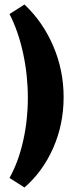

<svg xmlns="http://www.w3.org/2000/svg" viewBox="-20 -708 329 848"><path d="M103 -276Q103 -376 82 -473Q61 -570 22 -646L88 -688Q169 -612 215 -505Q261 -398 261 -279Q261 -159 215 -54.5Q169 50 88 120L22 78Q61 8 82 -84.5Q103 -177 103 -276Z"/></svg>

Font: Grenze ExtraBold
Style: Regular
Weight: 800
Designer: Renata Polastri
Foundry: Omnibus-Type
Version: Version 1.002; ttfautohint (v1.8)